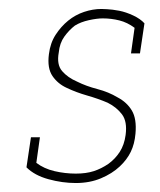

<svg xmlns="http://www.w3.org/2000/svg" viewBox="-20 -400 357 428"><path d="M39 -27Q57 -9 88 -0.5Q119 8 149 8Q180 8 205 -2.5Q230 -13 247 -29Q263 -44 271.5 -61.5Q280 -79 282 -102Q285 -135 274 -153.5Q263 -172 242 -183Q222 -195 197 -201.5Q172 -208 152 -218Q131 -227 118.5 -241.5Q106 -256 111 -283Q113 -304 123.5 -318.5Q134 -333 147 -343Q160 -351 178 -355Q196 -359 209 -359Q228 -359 246 -354.5Q264 -350 280 -338L272 -281H292L302 -348Q293 -358 277 -365.5Q261 -373 246 -376Q230 -379 218.5 -379.5Q207 -380 206 -380Q187 -380 167.5 -373.5Q148 -367 132 -354Q116 -341 104 -322.5Q92 -304 89 -279Q85 -248 97 -230.5Q109 -213 129 -204Q150 -194 174.5 -187Q199 -180 220 -171Q240 -161 252 -145Q264 -129 260 -99Q257 -77 247 -61.5Q237 -46 222 -35Q206 -24 189 -18.5Q172 -13 149 -13Q125 -13 101.5 -18.5Q78 -24 61 -37L69 -94H49Z"/></svg>

Font: Josefin Slab ExtraLight
Style: Italic
Weight: 250
Italic angle: -12°
Designer: Santiago Orozco
Foundry: Typemade
Version: Version 2.100